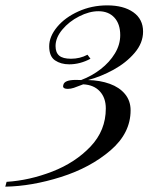

<svg xmlns="http://www.w3.org/2000/svg" viewBox="-100 -551 605 722"><path d="M438 -432.1Q438 -389.2 406.2 -352.1Q374.5 -314.9 326.9 -288.8Q279.3 -262.7 231 -250Q276.4 -249 312.7 -235.8Q349.1 -222.7 370.1 -197.3Q391.1 -171.9 391.1 -136.2Q391.1 -50.3 315.4 14.6Q239.7 79.6 129.4 114.5Q19 149.4 -80.1 150.9L-75.2 132.8Q10.7 127.4 96.9 94Q183.1 60.5 240.5 0Q297.9 -60.5 297.9 -143.1Q297.9 -183.1 275.4 -207.5Q252.9 -231.9 212.9 -233.9Q189.5 -224.6 177.7 -220.7Q166 -216.8 154.8 -216.8Q137.2 -216.8 137.2 -227.1Q137.2 -228 138.2 -231.9Q142.1 -250.5 185.5 -250.5Q198.2 -250.5 205.1 -250Q245.1 -265.1 278.6 -291Q312 -316.9 332 -349.9Q352.1 -382.8 352.1 -418.9Q352.1 -460.9 330.1 -484.9Q308.1 -508.8 270 -508.8Q235.8 -508.8 197.8 -489.5Q159.7 -470.2 134.3 -439.7Q108.9 -409.2 108.9 -377.9Q108.9 -353.5 122.6 -341.8Q136.2 -330.1 167 -330.1Q200.7 -330.1 229 -345.2L240.2 -330.1Q201.2 -309.1 160.2 -309.1Q128.9 -309.1 106.9 -324Q85 -338.9 85 -377Q85 -413.6 114.7 -449.5Q144.5 -485.4 194.8 -508.1Q245.1 -530.8 303.2 -530.8Q364.7 -530.8 401.4 -504.9Q438 -479 438 -432.1Z"/></svg>

Font: TypoPRO Playfair Display
Style: Italic
Weight: 400
Italic angle: -14°
Designer: Claus Eggers Sørensen
Foundry: Claus Eggers Sørensen
Version: Version 1.004;PS 001.004;hotconv 1.0.70;makeotf.lib2.5.58329